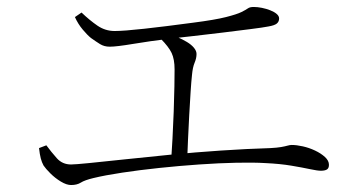

<svg xmlns="http://www.w3.org/2000/svg" viewBox="-20 -637 1040 551"><path d="M184 -106Q171 -106 154.5 -116Q138 -126 124.5 -139.5Q111 -153 105 -162Q100 -171 97 -182.5Q94 -194 92 -212L113 -220Q127 -201 143 -183Q159 -165 184 -165Q195 -165 235.5 -169Q276 -173 336.5 -179.5Q397 -186 468.5 -193Q540 -200 614.5 -205Q689 -210 756 -212Q775 -213 786.5 -215Q798 -217 805 -219Q812 -221 817 -221Q831 -221 849 -217Q867 -213 884 -205Q901 -197 912.5 -186.5Q924 -176 924 -164Q924 -154 918 -150.5Q912 -147 901 -147Q891 -147 870 -151.5Q849 -156 816.5 -161.5Q784 -167 741 -169Q708 -171 658.5 -170Q609 -169 551.5 -165Q494 -161 437 -155Q380 -149 330.5 -141.5Q281 -134 248 -126Q223 -120 212 -113Q201 -106 184 -106ZM471 -173Q473 -201 475 -239Q477 -277 478.5 -316.5Q480 -356 480.5 -389Q481 -422 481 -438Q481 -467 472.5 -485Q464 -503 441 -526L459 -543Q474 -537 489 -530.5Q504 -524 516.5 -516.5Q529 -509 536.5 -500Q544 -491 544 -482Q544 -470 538.5 -457Q533 -444 531 -422Q529 -404 527 -373Q525 -342 523 -306Q521 -270 519.5 -235Q518 -200 517 -173ZM295 -503Q279 -503 267 -510.5Q255 -518 241 -528Q231 -536 217.5 -552Q204 -568 195 -588L214 -601Q237 -579 259.5 -563.5Q282 -548 309 -548Q335 -548 394 -554.5Q453 -561 535 -572Q597 -580 628.5 -588Q660 -596 673 -602.5Q686 -609 691.5 -613Q697 -617 708 -617Q719 -617 731.5 -614.5Q744 -612 755.5 -607.5Q767 -603 774 -597Q781 -591 781 -584Q781 -575 774.5 -569.5Q768 -564 750 -561Q735 -558 699 -553.5Q663 -549 619 -543.5Q575 -538 534 -533.5Q493 -529 467 -526Q410 -519 362 -511Q314 -503 295 -503Z"/></svg>

Font: Noto Serif SC ExtraLight ExtraLight
Style: Regular
Weight: 250
Version: Version 2.002-H1;hotconv 1.1.0;makeotfexe 2.6.0